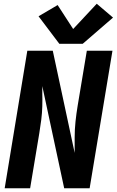

<svg xmlns="http://www.w3.org/2000/svg" viewBox="-20 -1006 624 1026"><path d="M5 0H141L190 -294Q196 -330 200.5 -366Q205 -402 206 -437.5Q207 -473 206 -509V-520Q206 -527 206 -533.5Q206 -540 206 -546L323 0H459L581 -735H444L395 -441Q388 -399 383.5 -356.5Q379 -314 379 -272.5Q379 -231 379 -189L262 -735H126ZM422 -772 584 -912 497 -986 371 -851 288 -979 186 -919 297 -772Z"/></svg>

Font: Iosevka Sparkle Extrabold
Style: Italic
Weight: 800
Italic angle: -9°
Designer: Belleve Invis
Foundry: Belleve Invis
Version: Version 4.5.0; ttfautohint (v1.8.3)